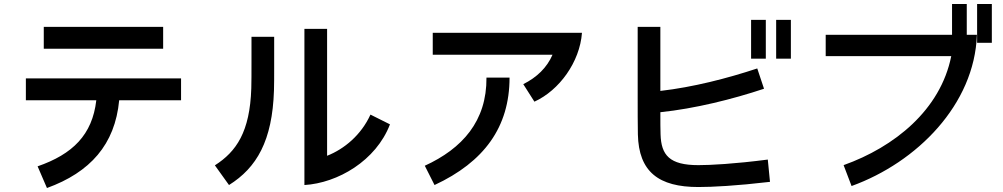

<svg xmlns="http://www.w3.org/2000/svg" viewBox="-20 -885 5040 965"><path d="M110 -491V-381H464C444 -207 345 -110 169 -49L216 60C433 -19 558 -158 579 -381H890V-491ZM200 -640H800V-750H200Z M1060 -54 1131 45C1270 -42 1349 -177 1357 -431C1358 -461 1358 -500 1358 -544V-700H1244V-571C1244 -517 1244 -472 1243 -441C1236 -222 1168 -123 1060 -54ZM1510 45C1677 35 1870 -77 1940 -260L1842 -309C1795 -206 1710 -136 1624 -102V-740H1510Z M2155 -720V-610H2757C2729 -545 2678 -496 2610 -462L2666 -374C2791 -431 2894 -573 2905 -720ZM2115 -52 2164 45C2413 -71 2541 -246 2541 -495H2425C2427 -276 2303 -138 2115 -52Z M3185 -750V-400C3185 -344 3185 -248 3186 -210C3190 -21 3291 55 3490 55C3560 55 3680 49 3850 29L3839 -83C3669 -61 3550 -55 3490 -55C3345 -55 3303 -105 3300 -210C3299 -233 3299 -273 3299 -321C3472 -339 3661 -386 3820 -439L3786 -541C3635 -491 3464 -447 3299 -428V-750ZM3755 -590H3829V-785H3755ZM3881 -590H3955V-785H3881Z M4130 -710V-603H4761C4707 -332 4475 -146 4220 -55L4260 50C4589 -69 4878 -360 4890 -710H4839V-865H4765V-710ZM4891 -670H4965V-865H4891Z"/></svg>

Font: KT Kiyosuna Sans Bold
Style: Regular
Weight: 700
Designer: [Zen Kaku Gothic] Yoshimichi Ohira
Version: Version 1.010;Glyphs 3.1.2 (3151)